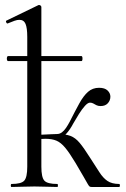

<svg xmlns="http://www.w3.org/2000/svg" viewBox="-20 -745 501 765"><path d="M25.8 0Q23 0 23 -6Q23 -12 25.8 -12Q64.8 -12 76.7 -25.3Q88.6 -38.6 88.6 -81V-597.8Q88.6 -633.4 81.8 -649.7Q75 -666 57.2 -666Q48.6 -666 37.8 -662.2Q27 -658.4 11.2 -651.8Q7.4 -650 4.8 -656Q2.2 -662 5.8 -663L133.4 -724.8Q134.6 -725 134.8 -725Q135 -725 136 -725Q139.4 -725 142.1 -722.5Q144.8 -720 144.8 -716.8V-81Q144.8 -38.6 156.7 -25.3Q168.6 -12 208.4 -12Q210.8 -12 210.8 -6Q210.8 0 208.4 0Q190 0 166.9 -1Q143.8 -2 117.2 -2Q91.4 -2 67.4 -1Q43.4 0 25.8 0ZM12.4 -501.6Q9 -501.6 7.8 -506.6Q6.6 -511.6 7.8 -516.6Q9 -521.6 12.4 -521.6H304Q307.6 -521.6 308.3 -516.6Q309 -511.6 308.3 -506.6Q307.6 -501.6 304 -501.6ZM345.4 0Q340.2 0 337.4 -1.6Q334.6 -3.2 329.7 -11.7Q324.8 -20.2 313.7 -39.7Q302.6 -59.2 280.8 -96Q256.8 -136 239.7 -156.5Q222.6 -177 204.9 -184.5Q187.2 -192 161.2 -192Q143.4 -192 118.4 -189L116.6 -207Q134.8 -208 151.6 -208.6Q168.4 -209.2 182.6 -210.1Q196.8 -211 207.2 -211Q241 -211 260.7 -203.5Q280.4 -196 297.2 -176Q314 -156 339.2 -116Q361.2 -82.2 375.8 -59.2Q390.4 -36.2 407.9 -24.2Q425.4 -12.2 454.8 -12Q457.8 -12 457.8 -6Q457.8 0 454.8 0ZM207.2 -194.2V-211Q217.8 -211 226.8 -217.8Q235.8 -224.6 243.2 -235.6Q250.6 -246.6 257 -258.6Q279.2 -302.4 295.9 -332.8Q312.6 -363.2 330.8 -379.2Q349 -395.2 374.6 -395.2Q397.6 -395.2 408.7 -384.4Q419.8 -373.6 419.8 -359.8Q419.8 -345 409.7 -333.7Q399.6 -322.4 380.8 -322.4Q370.8 -322.4 363.9 -326Q357 -329.6 351.5 -332.8Q346 -336 338.4 -336Q330 -336 318.4 -323.2Q306.8 -310.4 294.8 -291.2Q282.8 -272 272.4 -253.8Q258.8 -227.8 243.1 -211Q227.4 -194.2 207.2 -194.2Z"/></svg>

Font: Cormorant Infant Light
Style: Regular
Weight: 300
Designer: Christian Thalmann (Catharsis Fonts)
Foundry: Catharsis Fonts
Version: Version 4.001